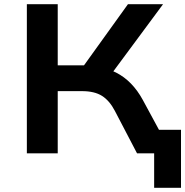

<svg xmlns="http://www.w3.org/2000/svg" viewBox="-20 -725 876 908"><path d="M709 163V0H651V-111H836V163ZM107 0V-705H253V-416H390L360 -392L585 -705H751L500 -366L437 -410Q489 -402 528.5 -382Q568 -362 599.5 -329.5Q631 -297 655 -253L792 0H628L523 -201Q498 -249 462.5 -271.5Q427 -294 368 -294H253V0Z"/></svg>

Font: Nunito Sans 7pt SemiExpanded
Style: Bold
Weight: 700
Width: 6
Designer: Vernon Adams
Foundry: Vernon Adams
Version: Version 3.101;gftools[0.9.27]